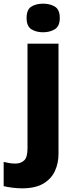

<svg xmlns="http://www.w3.org/2000/svg" viewBox="-78 -787 412 1047"><path d="M42 240Q18 240 -10.5 236.5Q-39 233 -58 228V96Q-41 100 -26 102.5Q-11 105 7 105Q34 105 53 88.5Q72 72 72 22V-549H241V53Q241 103 221.5 145.5Q202 188 158.5 214Q115 240 42 240ZM67 -689Q67 -735 93 -751Q119 -767 157 -767Q194 -767 221 -751Q248 -735 248 -689Q248 -644 221 -627.5Q194 -611 157 -611Q119 -611 93 -627.5Q67 -644 67 -689Z"/></svg>

Font: Noto Sans Devanagari ExtraBold
Style: Regular
Weight: 800
Version: Version 2.003